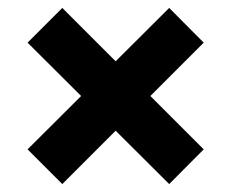

<svg xmlns="http://www.w3.org/2000/svg" viewBox="-20 -622 584 484"><path d="M137 -158 49.5 -245.5 184.5 -380 49.5 -514.5 137 -602 271.5 -467.5 406.5 -602 493.5 -514.5 359 -380 493.5 -245.5 406.5 -158 271.5 -292.5Z"/></svg>

Font: Encode Sans Expanded
Style: Bold
Weight: 700
Width: 7
Designer: Multiple Designers
Foundry: Impallari Type
Version: Version 3.000; ttfautohint (v1.8.3) -l 8 -r 50 -G 200 -x 14 